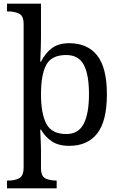

<svg xmlns="http://www.w3.org/2000/svg" viewBox="-20 -780 654 1040"><path d="M18 240V198H26Q60 198 84 185.5Q108 173 108 126V-650Q108 -694 83.5 -706Q59 -718 26 -718H18V-760H202V-576Q202 -554 201 -523Q200 -492 199 -469Q198 -446 198 -446H202Q225 -492 261 -519Q297 -546 355 -546Q454 -546 506.5 -479.5Q559 -413 559 -269Q559 -124 506.5 -57Q454 10 355 10Q297 10 260.5 -14.5Q224 -39 202 -78H198Q198 -78 198.5 -64Q199 -50 200 -30Q201 -10 201.5 8.5Q202 27 202 35V131Q202 175 226.5 186.5Q251 198 284 198H287V240ZM339 -54Q405 -54 433.5 -109.5Q462 -165 462 -270Q462 -377 433.5 -429.5Q405 -482 338 -482Q260 -482 231 -429.5Q202 -377 202 -269Q202 -165 231 -109.5Q260 -54 339 -54Z"/></svg>

Font: Noto Serif Khitan Small Script
Style: Regular
Weight: 400
Designer: LIU Zhao, ZHANG Congyu, Kushim JIANG
Foundry: Guyu Beijing Co. Ltd.
Version: Version 1.000; ttfautohint (v1.8.4.7-5d5b)